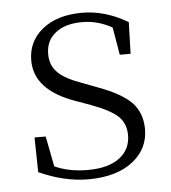

<svg xmlns="http://www.w3.org/2000/svg" viewBox="-44 -562 550 617"><g transform="rotate(-5 231.0 -253.5)"><path d="M274 -277Q348 -250 381 -216Q412 -182 412 -131Q412 -69 363 -29Q310 14 217 14Q140 14 58 -23L56 -135H92L111 -37Q158 -16 217 -16Q285 -16 321 -44Q356 -71 356 -116Q356 -154 332 -177Q308 -200 246 -223L196 -241Q67 -287 67 -382Q67 -443 113 -481Q161 -521 243 -521Q317 -521 390 -478L387 -376H352L337 -465Q291 -491 241 -491Q183 -491 152 -464Q123 -440 123 -398Q123 -360 148 -337Q170 -315 227 -295Z"/></g></svg>

Font: Source Han Serif SC ExtraLight
Style: Regular
Weight: 250
Designer: Ryoko NISHIZUKA  (kana & ideographs); Frank Grießhammer (Latin, Greek & Cyrillic); Wenlong ZHANG  (bopomofo); Sandoll Co
Foundry: Adobe Systems Incorporated
Version: Version 1.001 October 20, 2017